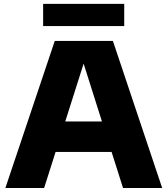

<svg xmlns="http://www.w3.org/2000/svg" viewBox="-20 -946 844 966"><path d="M7 0 255.5 -740H548L796 0H599L391.5 -655H410L202 0ZM209 -181.5 254 -335H548.5L592.5 -181.5ZM197 -815V-926.5H605V-815Z"/></svg>

Font: Encode Sans SemiExpanded ExtraBold
Style: Regular
Weight: 800
Width: 6
Designer: Multiple Designers
Foundry: Impallari Type
Version: Version 3.002